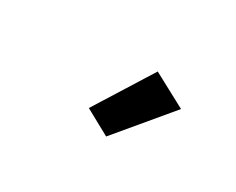

<svg xmlns="http://www.w3.org/2000/svg" viewBox="-47 -973 679 552"><g transform="rotate(30 292.5 -697.0)"><path d="M468 -755 321 -579 237 -625 356 -815Z"/></g></svg>

Font: IBM Plex Sans
Style: Italic
Weight: 400
Italic angle: -11.31°
Designer: Mike Abbink, Paul van der Laan, Pieter van Rosmalen
Foundry: Bold Monday
Version: Version 3.201